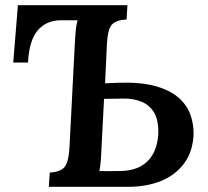

<svg xmlns="http://www.w3.org/2000/svg" viewBox="-20 -720 803 740"><path d="M168 0 172 -55Q213 -57 229 -76.5Q245 -96 248 -156L269 -564Q270 -585 272 -604.5Q274 -624 279 -642H217Q158 -642 125 -602.5Q92 -563 88 -479H31L49 -700H471L468 -645Q428 -643 411.5 -625.5Q395 -608 392 -549L385 -399L436 -401Q521 -404 577.5 -388.5Q634 -373 667 -344.5Q700 -316 713.5 -279Q727 -242 726 -201Q723 -135 689.5 -90Q656 -45 600.5 -22.5Q545 0 475 0ZM363 -61Q383 -60 407.5 -60.5Q432 -61 448 -61Q514 -63 550 -100Q586 -137 590 -203Q592 -255 574.5 -285Q557 -315 525.5 -328Q494 -341 454 -340Q434 -340 416.5 -339.5Q399 -339 381 -339L371 -146Q370 -119 368 -96.5Q366 -74 363 -61Z"/></svg>

Font: Lora SemiBold
Style: Italic
Weight: 600
Italic angle: -3°
Designer: Olga Karpushina, Alexei Vanyashin (Cyrillic)
Foundry: Cyreal
Version: Version 3.011; ttfautohint (v1.8.4.7-5d5b)